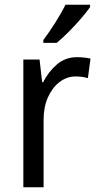

<svg xmlns="http://www.w3.org/2000/svg" viewBox="-20 -879 413 806"><path d="M303 -639Q317 -639 332 -637.5Q347 -636 360 -633L349 -551Q325 -558 297 -558Q261 -558 230.5 -535Q200 -512 181.5 -471Q163 -430 163 -377V-93H78V-629H146L157 -534H161Q184 -579 219.5 -609Q255 -639 303 -639ZM358 -849Q345 -830 320.5 -801.5Q296 -773 268 -745Q240 -717 218 -699H162V-711Q186 -743 212 -784Q238 -825 255 -859H358Z"/></svg>

Font: Noto Sans Kannada UI SemiCondensed
Style: Regular
Weight: 400
Width: 4
Designer: Jelle Bosma - Monotype Design Team
Foundry: Monotype Imaging Inc.
Version: Version 2.005; ttfautohint (v1.8.4.7-5d5b)